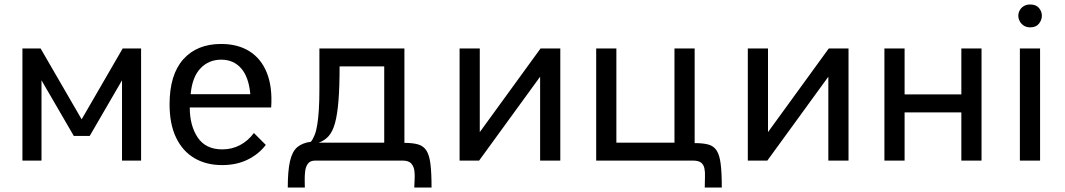

<svg xmlns="http://www.w3.org/2000/svg" viewBox="-20 -716 4748 856"><path d="M80 -500H161L344 -184L527 -500H609V0H524V-358L380 -110H309L165 -358V0H80Z M970 20Q900 20 847.5 -10.5Q795 -41 765.5 -101.5Q736 -162 736 -251Q736 -383 797 -451.5Q858 -520 966 -520Q1040 -520 1092 -487.5Q1144 -455 1169.5 -392Q1195 -329 1189 -237H826Q826 -156 861.5 -103Q897 -50 971 -50Q1014 -50 1050 -69Q1086 -88 1112 -123L1165 -70Q1135 -30 1085.5 -5Q1036 20 970 20ZM830 -296H1096Q1089 -373 1055 -411.5Q1021 -450 966 -450Q911 -450 874 -411.5Q837 -373 830 -296Z M1263 120Q1263 45 1273 2Q1283 -41 1305.5 -60Q1328 -79 1366 -84Q1375 -95 1382.5 -113.5Q1390 -132 1394.5 -160Q1399 -188 1401.5 -227Q1404 -266 1404 -318V-500H1783V-79Q1821 -79 1844.5 -72Q1868 -65 1881 -45Q1894 -25 1899 14.5Q1904 54 1904 120H1827Q1827 106 1828.5 85.5Q1830 65 1827.5 45.5Q1825 26 1813.5 13Q1802 0 1775 0H1385Q1363 0 1353 13.5Q1343 27 1340.5 47.5Q1338 68 1338.5 88Q1339 108 1339 120ZM1693 -80V-420H1494Q1494 -328 1489 -266.5Q1484 -205 1473.5 -167Q1463 -129 1445 -109Q1427 -89 1401 -80Z M2029 -500H2119V-127L2390 -500H2478V0H2388V-374L2116 0H2029Z M2638 -500H2728V-80H2987V-500H3077V-78Q3115 -78 3138.5 -71.5Q3162 -65 3175 -45Q3188 -25 3193 14.5Q3198 54 3198 120H3122Q3122 94 3123 72.5Q3124 51 3120.5 34.5Q3117 18 3105.5 9Q3094 0 3069 0H2638Z M3314 -500H3404V-127L3675 -500H3763V0H3673V-374L3401 0H3314Z M3923 -500H4013V-295H4266V-500H4356V0H4266V-215H4013V0H3923Z M4527 -500H4617V0H4527ZM4520 -646Q4520 -658 4526 -669.5Q4532 -681 4544 -688.5Q4556 -696 4573 -696Q4599 -696 4612 -680.5Q4625 -665 4625 -646Q4625 -627 4612 -610.5Q4599 -594 4573 -594Q4556 -594 4544 -602Q4532 -610 4526 -622Q4520 -634 4520 -646Z"/></svg>

Font: Moderustic
Style: Regular
Weight: 400
Designer: Tural Alisoy
Foundry: TAFT Foundry
Version: Version 2.120